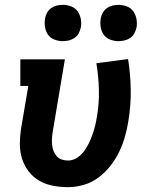

<svg xmlns="http://www.w3.org/2000/svg" viewBox="-20 -765 640 793"><path d="M261 8Q229 8 198 2Q167 -4 141.5 -19Q116 -34 98 -57.5Q80 -81 71 -110Q62 -139 62 -170.5Q62 -202 67 -234L97 -410H64V-520H248L197 -216Q195 -203 194.5 -190Q194 -177 195.5 -164Q197 -151 202 -139.5Q207 -128 215 -119Q223 -110 235.5 -106Q248 -102 261 -102Q280 -102 297 -112.5Q314 -123 326 -139Q338 -155 346.5 -172.5Q355 -190 361.5 -208Q368 -226 372.5 -244Q377 -262 380 -281Q390 -338 388.5 -394Q387 -450 378 -504L509 -521Q519 -459 520 -394.5Q521 -330 510 -264Q505 -232 496 -200.5Q487 -169 472.5 -138.5Q458 -108 436 -80Q414 -52 386.5 -31.5Q359 -11 326 -1.5Q293 8 261 8ZM469 -595Q452 -595 435 -601.5Q418 -608 408.5 -621.5Q399 -635 396 -652.5Q393 -670 396 -688Q398 -701 404.5 -712.5Q411 -724 421.5 -731.5Q432 -739 444.5 -742Q457 -745 470 -745Q487 -745 504 -738.5Q521 -732 530.5 -718.5Q540 -705 543.5 -687.5Q547 -670 544 -652Q541 -639 535 -627.5Q529 -616 518 -608.5Q507 -601 494.5 -598Q482 -595 469 -595ZM239 -595Q222 -595 205 -601.5Q188 -608 178.5 -621.5Q169 -635 166 -652.5Q163 -670 166 -688Q168 -701 174.5 -712.5Q181 -724 191.5 -731.5Q202 -739 214.5 -742Q227 -745 240 -745Q257 -745 274 -738.5Q291 -732 300.5 -718.5Q310 -705 313.5 -687.5Q317 -670 314 -652Q311 -639 305 -627.5Q299 -616 288 -608.5Q277 -601 264.5 -598Q252 -595 239 -595Z"/></svg>

Font: Iosevka HT Extrabold Extended
Style: Italic
Weight: 800
Width: 7
Italic angle: -9°
Monospace: yes
Designer: Belleve Invis
Foundry: Belleve Invis
Version: Version 32.3.0; ttfautohint (v1.8.4)